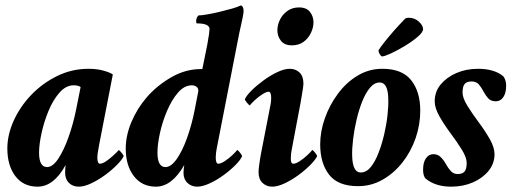

<svg xmlns="http://www.w3.org/2000/svg" viewBox="-20 -699 1947 727"><path d="M122.1 7.8Q68.4 7.8 38.1 -32.2Q7.8 -72.3 7.8 -136.7Q7.8 -188.5 31.7 -241.7Q55.7 -294.9 98.1 -339.4Q140.6 -383.8 196.3 -411.1Q252 -438.5 315.4 -438.5Q346.7 -438.5 371.6 -431.6Q396.5 -424.8 407.2 -417L355.5 -151.4Q351.6 -128.9 350.1 -119.6Q348.6 -110.4 348.6 -102.5Q348.6 -79.1 358.4 -79.1Q368.2 -79.1 382.3 -88.9Q396.5 -98.6 410.2 -111.3Q423.8 -124 429.7 -130.9Q431.6 -130.9 439.9 -121.1Q448.2 -111.3 448.2 -107.4Q442.4 -94.7 423.3 -75.2Q404.3 -55.7 378.4 -36.6Q352.5 -17.6 325.7 -4.9Q298.8 7.8 278.3 7.8Q255.9 7.8 241.2 -6.3Q226.6 -20.5 226.6 -44.9Q226.6 -52.7 227.1 -60.1Q227.5 -67.4 228.5 -74.2Q183.6 7.8 122.1 7.8ZM158.2 -66.4Q179.7 -66.4 200.7 -98.1Q221.7 -129.9 239.3 -179.2Q256.8 -228.5 267.6 -281.2L285.2 -369.1Q278.3 -376 258.8 -376Q229.5 -376 205.1 -348.1Q180.7 -320.3 163.6 -278.8Q146.5 -237.3 137.2 -194.3Q127.9 -151.4 127.9 -121.1Q127.9 -66.4 158.2 -66.4Z M570.3 7.8Q517.6 7.8 486.8 -32.2Q456.1 -72.3 456.1 -136.7Q456.1 -185.5 477.5 -236.8Q499 -288.1 536.1 -331.1Q573.2 -374 627.4 -405.8Q681.6 -437.5 741.2 -437.5H746.1L764.6 -528.3Q769.5 -554.7 771.5 -569.8Q773.4 -585 773.4 -588.9Q773.4 -610.4 725.6 -610.4Q722.7 -610.4 722.7 -618.2Q722.7 -631.8 731.4 -640.6Q743.2 -640.6 765.1 -644.5Q787.1 -648.4 812 -654.3Q836.9 -660.2 858.9 -666.5Q880.9 -672.9 892.6 -678.7Q902.3 -674.8 902.3 -657.2Q902.3 -649.4 898.9 -632.8Q895.5 -616.2 891.6 -599.1Q887.7 -582 885.7 -572.3L802.7 -147.5Q798.8 -127.9 797.9 -119.1Q796.9 -110.4 796.9 -102.5Q796.9 -79.1 806.6 -79.1Q816.4 -79.1 831.1 -88.9Q845.7 -98.6 859.4 -111.3Q873 -124 877.9 -130.9Q880.9 -130.9 888.7 -121.1Q896.5 -111.3 896.5 -107.4Q891.6 -94.7 872.6 -75.2Q853.5 -55.7 827.6 -36.6Q801.8 -17.6 774.4 -4.9Q747.1 7.8 726.6 7.8Q705.1 7.8 689.9 -6.3Q674.8 -20.5 674.8 -44.9Q674.8 -49.8 675.8 -60.1Q676.8 -70.3 677.7 -74.2Q630.9 7.8 570.3 7.8ZM606.4 -66.4Q627.9 -66.4 649.4 -97.2Q670.9 -127.9 688.5 -177.2Q706.1 -226.6 716.8 -281.2L730.5 -351.6Q732.4 -364.3 724.6 -370.1Q716.8 -376 707 -376Q677.7 -376 653.8 -348.1Q629.9 -320.3 612.3 -278.8Q594.7 -237.3 585.4 -194.3Q576.2 -151.4 576.2 -121.1Q576.2 -66.4 606.4 -66.4Z M1085 -527.3Q1057.6 -527.3 1043.9 -544.4Q1030.3 -561.5 1030.3 -584Q1030.3 -604.5 1040 -624.5Q1049.8 -644.5 1068.4 -657.7Q1086.9 -670.9 1112.3 -670.9Q1140.6 -670.9 1153.8 -653.8Q1167 -636.7 1167 -614.3Q1167 -594.7 1157.2 -574.2Q1147.5 -553.7 1129.4 -540.5Q1111.3 -527.3 1085 -527.3ZM1077.1 -438.5Q1099.6 -438.5 1114.3 -424.3Q1128.9 -410.2 1128.9 -382.8Q1128.9 -376 1126.5 -360.4Q1124 -344.7 1121.6 -330.6Q1119.1 -316.4 1118.2 -310.5L1102.5 -227.5Q1092.8 -174.8 1087.9 -149.9Q1083 -125 1082 -115.2Q1081.1 -105.5 1081.1 -96.7Q1081.1 -79.1 1090.8 -79.1Q1100.6 -79.1 1115.2 -88.9Q1129.9 -98.6 1143.6 -111.3Q1157.2 -124 1162.1 -130.9Q1165 -130.9 1172.9 -121.1Q1180.7 -111.3 1180.7 -107.4Q1174.8 -94.7 1155.8 -75.2Q1136.7 -55.7 1110.8 -36.6Q1085 -17.6 1058.1 -4.9Q1031.2 7.8 1010.7 7.8Q989.3 7.8 974.1 -6.3Q959 -20.5 959 -47.9Q959 -55.7 960.9 -70.8Q962.9 -85.9 965.3 -100.6Q967.8 -115.2 968.8 -120.1L1004.9 -305.7Q1005.9 -310.5 1006.3 -315.9Q1006.8 -321.3 1006.8 -328.1Q1006.8 -351.6 997.1 -351.6Q988.3 -351.6 973.1 -341.8Q958 -332 944.8 -319.8Q931.6 -307.6 925.8 -299.8Q923.8 -299.8 915.5 -309.6Q907.2 -319.3 907.2 -323.2Q913.1 -336.9 932.1 -356Q951.2 -375 977.1 -394Q1002.9 -413.1 1029.8 -425.8Q1056.6 -438.5 1077.1 -438.5Z M1335.9 5.9Q1259.8 5.9 1226.1 -37.6Q1192.4 -81.1 1192.4 -152.3Q1192.4 -201.2 1210 -251Q1227.5 -300.8 1259.3 -343.8Q1291 -386.7 1334 -412.6Q1377 -438.5 1427.7 -438.5Q1502.9 -438.5 1537.1 -395Q1571.3 -351.6 1571.3 -280.3Q1571.3 -226.6 1553.7 -175.8Q1536.1 -125 1503.9 -84Q1471.7 -43 1428.7 -18.6Q1385.7 5.9 1335.9 5.9ZM1345.7 -45.9Q1367.2 -45.9 1383.8 -66.4Q1400.4 -86.9 1413.1 -119.6Q1425.8 -152.3 1434.6 -189.9Q1443.4 -227.5 1447.3 -263.2Q1451.2 -298.8 1450.2 -324.2Q1449.2 -386.7 1418 -386.7Q1397.5 -386.7 1380.9 -366.7Q1364.3 -346.7 1351.6 -314.9Q1338.9 -283.2 1330.1 -245.6Q1321.3 -208 1316.9 -171.4Q1312.5 -134.8 1313.5 -107.4Q1315.4 -45.9 1345.7 -45.9ZM1426.8 -485.4Q1422.9 -485.4 1418 -493.7Q1413.1 -502 1413.1 -506.8Q1413.1 -509.8 1424.8 -525.4Q1436.5 -541 1453.6 -561.5Q1470.7 -582 1487.8 -600.6Q1504.9 -619.1 1514.6 -628.9Q1519.5 -631.8 1527.3 -631.8Q1549.8 -631.8 1565.9 -617.2Q1582 -602.5 1582 -588.9Q1582 -577.1 1561.5 -559.6Q1541 -542 1512.7 -524.9Q1484.4 -507.8 1460 -496.6Q1435.5 -485.4 1426.8 -485.4Z M1688.5 7.8Q1627.9 7.8 1590.8 -23.4Q1582 -34.2 1582 -56.6Q1582 -84 1592.8 -99.6Q1603.5 -115.2 1621.1 -115.2Q1637.7 -115.2 1648.9 -104Q1660.2 -92.8 1668.5 -77.6Q1676.8 -62.5 1687 -51.3Q1697.3 -40 1712.9 -40Q1731.4 -40 1739.3 -49.8Q1747.1 -59.6 1747.1 -82Q1747.1 -102.5 1729 -131.8Q1710.9 -161.1 1686.5 -193.8Q1662.1 -226.6 1644 -258.3Q1626 -290 1626 -315.4Q1626 -351.6 1648.4 -378.9Q1670.9 -406.2 1708 -422.4Q1745.1 -438.5 1790 -438.5Q1851.6 -438.5 1885.7 -410.2Q1896.5 -396.5 1896.5 -374Q1896.5 -346.7 1885.7 -331.1Q1875 -315.4 1857.4 -315.4Q1838.9 -315.4 1828.6 -326.7Q1818.4 -337.9 1810.5 -353Q1802.7 -368.2 1793 -379.4Q1783.2 -390.6 1765.6 -390.6Q1747.1 -390.6 1739.3 -380.9Q1731.4 -371.1 1731.4 -348.6Q1731.4 -328.1 1749.5 -298.8Q1767.6 -269.5 1792 -236.8Q1816.4 -204.1 1834.5 -172.4Q1852.5 -140.6 1852.5 -115.2Q1852.5 -80.1 1830.1 -52.2Q1807.6 -24.4 1770.5 -8.3Q1733.4 7.8 1688.5 7.8Z"/></svg>

Font: Crimson Text
Style: Bold Italic
Weight: 700
Italic angle: -11°
Designer: Sebastian Kosch
Foundry: Sebastian Kosch
Version: Version 1.100; ttfautohint (v1.8.4)